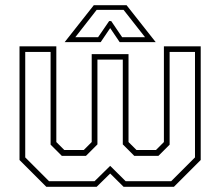

<svg xmlns="http://www.w3.org/2000/svg" viewBox="-20 -718 846 738"><path d="M55 -540H196.5V-172L227 -141.5H302L332.5 -172V-510H474V-172L504.5 -141.5H579.5L610 -172V-540H751.5V-103L648.5 0H455L403.5 -51L351.5 0H158L55 -103ZM77 -518.5V-113L168.5 -21.5H343.5L403.5 -80.5L463 -21.5H638L729.5 -113V-518.5H632V-162L589 -119H496L452 -163V-489H354.5V-163L310.5 -119H217.5L174.5 -162V-518.5ZM340.5 -698H466.5L578.5 -556H440L403.5 -610L367 -556H228.5ZM351.5 -680 269.5 -575H357L399.5 -637H407.5L449.5 -575H537.5L455 -680Z"/></svg>

Font: Tourney ExtraLight
Style: Regular
Weight: 250
Designer: Tyler Finck
Foundry: Etcetera Type Co
Version: Version 1.015